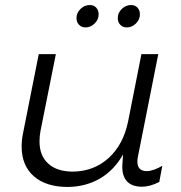

<svg xmlns="http://www.w3.org/2000/svg" viewBox="-20 -739 718 763"><path d="M372 -682Q372 -661 356 -645.5Q340 -630 320 -630Q304 -630 294 -640.5Q284 -651 284 -667Q284 -688 300 -703.5Q316 -719 337 -719Q353 -719 362.5 -708.5Q372 -698 372 -682ZM536 -682Q536 -661 520 -645.5Q504 -630 484 -630Q468 -630 458 -640.5Q448 -651 448 -667Q448 -688 464 -703.5Q480 -719 501 -719Q517 -719 526.5 -708.5Q536 -698 536 -682ZM529 -121Q526 -108 526 -97Q526 -59 563 -59Q588 -59 625 -80L613 -16Q576 3 544 3Q505 3 485 -18Q465 -39 466 -80L469 -125Q433 -62 377 -29.5Q321 3 250 4Q163 4 114.5 -38.5Q66 -81 66 -157Q66 -184 72 -212L134 -524H202L141 -219Q137 -199 137 -177Q137 -120 172 -88.5Q207 -57 270 -57Q353 -58 411.5 -111Q470 -164 489 -256L542 -524H609Z"/></svg>

Font: TypoPRO Montserrat Alternates
Style: Italic
Weight: 300
Italic angle: -11.3°
Designer: Julieta Ulanovsky
Foundry: Julieta Ulanovsky
Version: Version 6.001